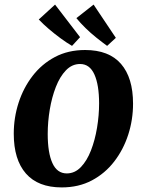

<svg xmlns="http://www.w3.org/2000/svg" viewBox="-20 -804 621 837"><path d="M249 13Q146 13 93 -47.5Q40 -108 40 -221Q40 -291 61 -356Q82 -421 122 -473Q162 -525 219.5 -555.5Q277 -586 351 -586Q455 -586 507.5 -525.5Q560 -465 560 -352Q560 -282 539 -217Q518 -152 478 -100Q438 -48 380.5 -17.5Q323 13 249 13ZM271 -48Q306 -48 332.5 -75.5Q359 -103 376.5 -148Q394 -193 403 -247Q412 -301 412 -353Q412 -434 391.5 -479.5Q371 -525 329 -525Q294 -525 267.5 -497.5Q241 -470 223.5 -425Q206 -380 197 -326.5Q188 -273 188 -220Q188 -138 208.5 -93Q229 -48 271 -48ZM485 -639 447 -604Q425 -620 400 -640Q375 -660 352.5 -682Q330 -704 313 -725L388 -784ZM329 -642 294 -604Q270 -618 243.5 -637.5Q217 -657 192.5 -678Q168 -699 149 -719L220 -784Z"/></svg>

Font: Rasa
Style: Bold Italic
Weight: 700
Italic angle: -7.10001°
Designer: Anna Giedrys (Yrsa+Rasa design), David Brezina (Yrsa art-direction, Rasa art-direction, design)
Foundry: Rosetta Type Foundry
Version: Version 2.004